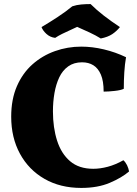

<svg xmlns="http://www.w3.org/2000/svg" viewBox="-20 -914 674 943"><path d="M379 9Q276 9 198.5 -35.5Q121 -80 78 -159Q35 -238 35 -341Q35 -426 63 -490.5Q91 -555 139.5 -598Q188 -641 250 -663Q312 -685 379 -685Q433 -685 490 -671.5Q547 -658 599 -633Q593 -599 590.5 -559Q588 -519 588 -478Q575 -471 543.5 -467.5Q512 -464 489 -464Q489 -516 475.5 -547.5Q462 -579 438.5 -593.5Q415 -608 383 -608Q343 -608 315 -588Q287 -568 271 -534Q255 -500 247.5 -457Q240 -414 240 -367Q240 -287 260.5 -223Q281 -159 324.5 -122Q368 -85 438 -85Q472 -85 509.5 -95Q547 -105 586 -127Q597 -117 604 -102.5Q611 -88 614 -72Q578 -41 519 -16Q460 9 379 9ZM251 -728Q226 -731 208 -747.5Q190 -764 184 -781Q223 -804 264 -831Q305 -858 335 -883Q356 -890 378.5 -892Q401 -894 425 -894Q453 -866 489 -838Q525 -810 569 -781Q553 -761 531.5 -746.5Q510 -732 475 -725Q451 -740 420 -754.5Q389 -769 359 -782Q343 -774 323.5 -765.5Q304 -757 285 -747.5Q266 -738 251 -728Z"/></svg>

Font: Vollkorn Black
Style: Regular
Weight: 900
Designer: Friedrich Althausen
Foundry: Friedrich Althausen
Version: Version 5.000